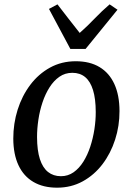

<svg xmlns="http://www.w3.org/2000/svg" viewBox="-20 -849 608 880"><path d="M327.2 -568.3Q391.8 -568.3 436.3 -541.5Q480.9 -514.8 504.2 -463.7Q527.6 -412.7 527.7 -339.7Q527.9 -271.9 507.6 -209Q487.4 -146.1 449.7 -96.4Q411.9 -46.8 359.1 -17.8Q306.3 11.2 241.5 11.2Q178.2 11.2 133.3 -15Q88.3 -41.2 64.8 -91.5Q41.2 -141.8 40.9 -213.4Q40.8 -282.4 60.8 -346.1Q80.9 -409.8 118.6 -459.9Q156.2 -509.9 209.1 -539.1Q262.1 -568.3 327.2 -568.3ZM311.4 -515.3Q278.3 -515.3 252.3 -497.2Q226.3 -479.1 207 -448.6Q187.6 -418.1 174.8 -379.7Q162 -341.3 155.9 -300.2Q149.7 -259.1 149.8 -220.4Q150 -159.5 162.8 -119.9Q175.7 -80.2 200.1 -60.8Q224.6 -41.4 259.2 -41.4Q291.5 -41.4 317.2 -59.4Q342.8 -77.4 362 -107.9Q381.1 -138.4 393.7 -176.7Q406.2 -214.9 412.6 -255.9Q418.9 -296.9 418.8 -335.6Q418.7 -396.6 406.3 -436.3Q394 -476 370.4 -495.6Q346.7 -515.3 311.4 -515.3ZM302.4 -624.8 204.4 -808.1 243.4 -829Q268.4 -796.5 293.8 -763.7Q319.2 -730.9 345.3 -698.1Q382.3 -730.9 413.5 -763.7Q444.7 -796.5 482.4 -829L518.5 -804.5L372.3 -624.8Z"/></svg>

Font: Merriweather Light
Style: Italic
Weight: 300
Italic angle: -7.8°
Designer: Eben Sorkin
Foundry: Eben Sorkin
Version: Version 2.101